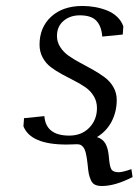

<svg xmlns="http://www.w3.org/2000/svg" viewBox="-20 -474 462 640"><path d="M58.1 -53.2 60.1 -80.1 127.9 -86.9Q132.8 -22 210.9 -22Q252 -22 277.6 -48.3Q303.2 -74.7 303.2 -113.8Q303.2 -135.7 292.7 -153.3Q282.2 -170.9 265.4 -182.6Q248.5 -194.3 228 -204.8Q207.5 -215.3 187 -226.3Q166.5 -237.3 149.7 -250Q132.8 -262.7 122.3 -282Q111.8 -301.3 111.8 -325.2Q111.8 -382.8 150.6 -418.5Q189.5 -454.1 254.9 -454.1Q276.4 -454.1 296.9 -450.4Q317.4 -446.8 336.7 -439.2Q356 -431.6 370.4 -418Q384.8 -404.3 391.1 -386.2L389.2 -358.9L320.8 -352.1Q318.4 -386.2 301.5 -404.5Q284.7 -422.9 246.1 -422.9Q213.4 -422.9 191.7 -404.3Q169.9 -385.7 169.9 -354Q169.9 -334 180.9 -316.9Q191.9 -299.8 209.5 -287.6Q227.1 -275.4 248.3 -264.2Q269.5 -252.9 290.8 -241Q312 -229 329.6 -215.8Q347.2 -202.6 358.2 -183.3Q369.1 -164.1 369.1 -141.1Q369.1 -102.1 352.3 -69.3Q335.4 -36.6 303.2 -17.1Q322.3 -11.2 331.3 4.4Q340.3 20 342.8 47.9Q345.2 80.1 351.1 90.1Q356.9 100.1 376 100.1Q388.2 100.1 418 89.8L421.9 116.2Q363.8 146 319.8 146Q305.7 146 296.9 141.8Q288.1 137.7 283.2 127Q278.3 116.2 276.1 105.5Q273.9 94.7 272 73.2Q269.5 49.8 265.9 35.6Q262.2 21.5 256.8 15.6Q251.5 9.8 247.1 8.3Q242.7 6.8 234.9 6.8Q231.4 6.8 221.9 7.3Q212.4 7.8 201.2 7.8Q82 7.8 58.1 -53.2Z"/></svg>

Font: Dehuti
Style: Italic
Weight: 400
Version: Version 1.2